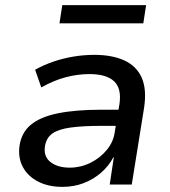

<svg xmlns="http://www.w3.org/2000/svg" viewBox="-20 -720 662 749"><path d="M223 9Q169 9 129 -11.5Q89 -32 69.5 -68Q50 -104 56 -150Q63 -202 100 -233Q137 -264 206 -278Q275 -292 376 -292H458L448 -229H374Q303 -229 255.5 -222.5Q208 -216 184 -199Q160 -182 155 -147Q150 -108 178 -87Q206 -66 252 -66Q294 -66 332 -84.5Q370 -103 396.5 -135Q423 -167 428 -207L446 -314Q455 -375 425 -403Q395 -431 329 -431Q284 -431 237.5 -419Q191 -407 141 -379L117 -448Q151 -467 189.5 -480Q228 -493 268 -499.5Q308 -506 348 -506Q418 -506 465.5 -484Q513 -462 533 -416.5Q553 -371 542 -299L494 0H408L424 -106H422Q404 -72 374 -46Q344 -20 306 -5.5Q268 9 223 9ZM212 -629 223 -700H550L539 -629Z"/></svg>

Font: Nunito Sans 7pt Medium
Style: Italic
Weight: 500
Italic angle: -9°
Designer: Vernon Adams
Foundry: Vernon Adams
Version: Version 3.101;gftools[0.9.27]